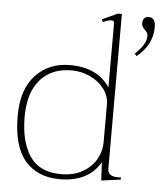

<svg xmlns="http://www.w3.org/2000/svg" viewBox="-52 -764 719 821"><g transform="rotate(5 307.5 -353.5)"><path d="M32 -245Q32 -358 89 -419Q146 -480 236 -480Q355 -480 408 -399V-674Q408 -686 396 -686Q389 -686 378 -682.5Q367 -679 360 -675L355 -687L421 -717H438V-52Q438 -36 449 -28Q460 -20 478 -20H495V-11L412 0L408 -78Q357 10 234 10Q139 10 85.5 -52Q32 -114 32 -245ZM508 -553Q555 -598 555 -631Q555 -640 551.5 -646Q548 -652 541 -659Q540 -660 534 -667Q528 -674 528 -685Q528 -699 534.5 -706.5Q541 -714 554 -714Q583 -714 583 -673Q583 -597 516 -543ZM408 -165V-326Q408 -363 384.5 -393.5Q361 -424 323.5 -441Q286 -458 246 -458Q159 -458 110.5 -402Q62 -346 62 -243Q62 -137 103.5 -74.5Q145 -12 239 -12Q291 -12 329.5 -33.5Q368 -55 388 -90Q408 -125 408 -165Z"/></g></svg>

Font: Taviraj Thin
Style: Regular
Weight: 250
Designer: Katatrad Team
Foundry: CadsonDemak
Version: Version 1.001